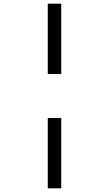

<svg xmlns="http://www.w3.org/2000/svg" viewBox="-20 -780 591 1041"><path d="M239 -760H312V-379H239ZM239 -140H312V241H239Z"/></svg>

Font: Noto Sans Living
Style: Regular
Weight: 400
Designer: Monotype Design Team
Foundry: Monotype Imaging Inc.
Version: Version 2.013; ttfautohint (v1.8.4.7-5d5b)